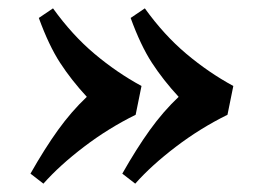

<svg xmlns="http://www.w3.org/2000/svg" viewBox="-20 -495 607 460"><path d="M53 -79Q87 -139 119 -183.5Q151 -228 188 -263Q151 -303 124 -344.5Q97 -386 73 -452L107 -475Q153 -411 206.5 -366Q260 -321 319 -289L305 -220Q240 -188 181.5 -143.5Q123 -99 84 -55ZM273 -79Q307 -139 339 -183.5Q371 -228 408 -263Q371 -303 344 -344.5Q317 -386 293 -452L327 -475Q373 -411 426.5 -366Q480 -321 539 -289L525 -220Q460 -188 401.5 -143.5Q343 -99 304 -55Z"/></svg>

Font: Literata 36pt
Style: Bold Italic
Weight: 700
Italic angle: -2°
Designer: Latin by Veronika Burian and Jose Scaglione. Greek by Irene Vlachou. Cyrillic by Vera Evstafieva
Foundry: TypeTogether
Version: Version 3.002